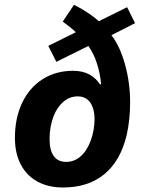

<svg xmlns="http://www.w3.org/2000/svg" viewBox="-20 -788 600 817"><path d="M43.5 -201.7Q43.5 -285.2 74.2 -350.3Q105 -415.5 161.6 -451.2Q217.8 -486.8 291 -486.8Q331.5 -486.8 361.3 -470.7Q389.2 -454.6 405.8 -428.7L410.2 -430.2Q406.2 -475.6 392.3 -518.6Q378.4 -561.5 356 -592.3L219.7 -524.9L185.5 -592.8L302.7 -650.9Q285.2 -668 247.1 -696.3L294.9 -767.6Q357.9 -735.8 400.4 -697.8L521 -757.3L554.7 -689.5L454.1 -638.2Q490.7 -591.3 512.2 -513.2Q533.7 -435.1 533.7 -352.5Q533.7 -278.3 519 -213.4Q493.2 -104 424.3 -47.1Q355.5 9.8 248 9.8Q185.1 9.8 138.9 -15.6Q92.8 -41 68.1 -88.6Q43.5 -136.2 43.5 -201.7ZM366.7 -191.4Q382.3 -235.4 382.3 -281.2Q382.3 -308.6 375 -329.8Q367.7 -351.1 353 -363.8Q336.4 -377.9 311 -377.9Q276.9 -377.9 250.5 -355.7Q224.1 -333.5 208.5 -294.9Q190.9 -250 190.9 -196.3Q190.9 -148.9 208.7 -124Q226.6 -99.1 261.2 -99.1Q296.4 -99.1 323.5 -123Q350.6 -147 366.7 -191.4Z"/></svg>

Font: Viking Open Sans
Style: Bold Italic
Weight: 700
Italic angle: -12°
Foundry: Ascender Corporation
Version: Version 2.000